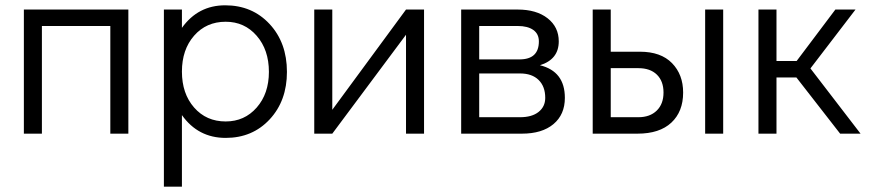

<svg xmlns="http://www.w3.org/2000/svg" viewBox="-20 -504 3280 724"><path d="M70 0V-468H464V0H396V-406H138V0Z M1062 -233Q1062 -124 997 -54Q932 16 831 16Q727 16 666 -70V200H598V-468H666V-399Q727 -484 829 -484Q931 -484 996.5 -413.5Q1062 -343 1062 -233ZM831 -46Q902 -46 948 -98.5Q994 -151 994 -233Q994 -316 948 -369Q902 -422 831 -422Q758 -422 712 -369.5Q666 -317 666 -234Q666 -151 712 -98.5Q758 -46 831 -46Z M1511 -468H1579V0H1511V-373L1233 0H1165V-468H1233V-90Z M2016 -258Q2110 -235 2110 -135Q2110 -72 2067 -36Q2024 0 1948 0H1719V-468H1932Q2003 -468 2045 -435Q2087 -402 2087 -348Q2087 -280 2016 -258ZM1787 -406V-280H1939Q2012 -280 2012 -348Q2012 -376 1991 -391Q1970 -406 1932 -406ZM1941 -62Q1986 -62 2011 -82Q2036 -102 2036 -135Q2036 -178 2011 -202.5Q1986 -227 1941 -227H1787V-62Z M2215 0V-468H2283V-309H2393Q2472 -309 2514 -266Q2556 -223 2556 -155Q2556 -83 2511.5 -41.5Q2467 0 2384 0ZM2639 0V-468H2707V0ZM2283 -62H2387Q2431 -62 2456.5 -87Q2482 -112 2482 -155Q2482 -198 2457 -222.5Q2432 -247 2387 -247H2283Z M3225 0H3148L2983 -212H2908V0H2840V-468H2908V-274H2984L3130 -468H3206L3036 -246Z"/></svg>

Font: Didact Gothic
Style: Regular
Weight: 400
Designer: Daniel Johnson
Foundry: Daniel Johnson
Version: Version 2.101;PS 002.101;hotconv 1.0.88;makeotf.lib2.5.64775